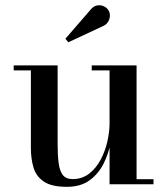

<svg xmlns="http://www.w3.org/2000/svg" viewBox="-20 -713 646 743"><path d="M238.5 10Q180.5 10 150.5 -9.8Q120.5 -29.5 110 -63.5Q99.5 -97.5 99.5 -141V-440.5H33V-460H203V-155Q203 -113 206.8 -82.8Q210.5 -52.5 222.8 -36.2Q235 -20 261 -20Q298 -20 325 -41Q352 -62 369.5 -95Q387 -128 395.5 -165.5Q404 -203 404 -236L416 -238Q416 -204 408.2 -161.8Q400.5 -119.5 381 -80.2Q361.5 -41 327 -15.5Q292.5 10 238.5 10ZM404 0V-440.5H335V-460H508.5V-19.5H574V0ZM244.5 -549.5 233 -563 330 -675Q341 -689 355 -691.8Q369 -694.5 381.2 -689Q393.5 -683.5 399.5 -673.5Q406 -663.5 405.2 -650.5Q404.5 -637.5 397.2 -627Q390 -616.5 377.5 -611.5Z"/></svg>

Font: Bodoni Moda 11pt Medium
Style: Regular
Weight: 500
Designer: Owen Earl
Foundry: indestructible type
Version: Version 2.004